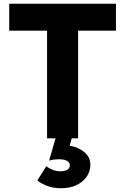

<svg xmlns="http://www.w3.org/2000/svg" viewBox="-20 -735 665 1020"><path d="M395 0H230V-572H29V-715H596V-572H395ZM178 224 226 148Q241 160 261 167.5Q281 175 302 175Q325 175 338 166.5Q351 158 351 143Q351 129 336.5 120Q322 111 293 111Q284 111 270 112.5Q256 114 241 118L278 -10H364L350 39Q397 47 428.5 73.5Q460 100 460 140Q460 192 417.5 228.5Q375 265 301 265Q234 265 178 224Z"/></svg>

Font: Wix Madefor Text ExtraBold
Style: Regular
Weight: 800
Designer: Dalton Maag Ltd
Foundry: Dalton Maag Ltd
Version: Version 3.100